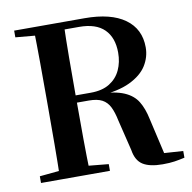

<svg xmlns="http://www.w3.org/2000/svg" viewBox="-83 -824 917 919"><g transform="rotate(-10 375.5 -364.0)"><path d="M45.1 0V-32.6L198.2 -47.3H227.4L380.1 -32.6V0ZM138.6 0Q140.6 -85.2 141 -171.8Q141.4 -258.5 141.4 -346.1V-393.6Q141.4 -481.3 141 -567.7Q140.6 -654.1 138.6 -740.5H284.8Q282.1 -655.6 281.6 -567.3Q281.1 -478.9 281.1 -378.5V-352.5Q281.1 -261.5 281.6 -174.1Q282.1 -86.6 284.8 0ZM634.5 13.1Q571.9 13.1 538.9 -7.7Q505.9 -28.5 497.9 -80.8L461.6 -229.9Q453.3 -271.2 440.2 -297.4Q427.1 -323.6 403.4 -336.3Q379.7 -348.9 338.8 -348.9H214.1V-384.1H354.5Q410.5 -384.1 446.4 -406.4Q482.3 -428.8 499.7 -466.4Q517.1 -504.1 517.1 -550.3Q517.1 -623.8 476.4 -664Q435.8 -704.1 354.4 -704.1H212.6V-740.5H387.1Q514.6 -740.5 583 -691.3Q651.4 -642.1 651.4 -552.5Q651.4 -505.4 625.7 -464.3Q599.9 -423.2 542.4 -395.6Q485 -368 390.4 -362.2V-373.4Q470.2 -370.2 513.8 -351.4Q557.5 -332.7 578.7 -297.9Q600 -263.2 610.8 -210.5L656.4 -12L586.5 -42.8L742.1 -32.6V0Q716 5.9 692.5 9.5Q669 13.1 634.5 13.1ZM45.1 -707.9V-740.5H212.6V-694.2H198.2Z"/></g></svg>

Font: Noto Serif TC
Style: Regular
Weight: 200
Designer: Ryoko NISHIZUKA 西塚涼子 (kana & ideographs); Frank Grießhammer (Latin, Greek & Cyrillic); Wenlong ZHANG 张文龙 (bopomofo); San
Foundry: Adobe
Version: Version 2.001;hotconv 1.1.0;makeotfexe 2.6.0